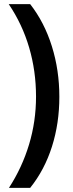

<svg xmlns="http://www.w3.org/2000/svg" viewBox="-20 -744 350 922"><path d="M265 -279Q265 -152 229.5 -40Q194 72 125 158H23Q86 61 119.5 -50Q153 -161 153 -280Q153 -403 120 -515.5Q87 -628 22 -724H125Q193 -637 229 -522Q265 -407 265 -279Z"/></svg>

Font: Noto Sans Lao Looped Condensed SemiBold
Style: Regular
Weight: 600
Width: 3
Designer: Mark Frömberg, Ben Mitchell
Foundry: The Fontpad Ltd
Version: Version 1.002; ttfautohint (v1.8.4.7-5d5b)